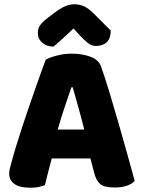

<svg xmlns="http://www.w3.org/2000/svg" viewBox="-20 -867 667 898"><path d="M324 -734Q300 -711 276 -689Q252 -667 230 -649Q199 -649 178 -667Q157 -685 157 -712Q157 -733 167 -748Q177 -763 204 -784L233 -806Q262 -828 284 -837.5Q306 -847 326 -847Q352 -847 373 -837.5Q394 -828 417 -805L498 -724Q498 -688 479.5 -670Q461 -652 429 -652Q409 -652 392 -665Q375 -678 351 -704ZM403 -126H222Q212 -90 204.5 -59Q197 -28 190 -1Q176 4 160.5 7.5Q145 11 123 11Q72 11 47.5 -6.5Q23 -24 23 -55Q23 -69 27 -83Q31 -97 36 -116Q43 -143 55.5 -183.5Q68 -224 83 -270.5Q98 -317 115 -365.5Q132 -414 147 -457.5Q162 -501 174.5 -535.5Q187 -570 194 -588Q211 -598 245.5 -607Q280 -616 315 -616Q365 -616 403.5 -601.5Q442 -587 453 -555Q471 -504 492 -435Q513 -366 534 -292.5Q555 -219 575 -147.5Q595 -76 610 -21Q598 -7 574 1.5Q550 10 517 10Q468 10 449 -6Q430 -22 421 -57ZM314 -459Q300 -418 283 -368Q266 -318 250 -261H374Q360 -318 345.5 -368.5Q331 -419 320 -459Z"/></svg>

Font: Baloo Paaji 2 ExtraBold
Style: Regular
Weight: 800
Designer: Shuchita Grover, Noopur Datye and Ek Type
Foundry: Ek Type
Version: Version 1.640;hotconv 1.0.111;makeotfexe 2.5.65597; ttfautoh